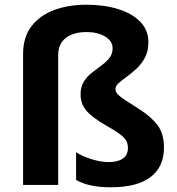

<svg xmlns="http://www.w3.org/2000/svg" viewBox="-20 -785 751 815"><path d="M610 -606Q610 -569 596 -542Q582 -515 561 -495Q540 -475 519 -460Q498 -445 484 -432.5Q470 -420 470 -407Q470 -395 480 -384.5Q490 -374 512.5 -359.5Q535 -345 572 -321Q621 -290 648.5 -254Q676 -218 676 -159Q676 -76 618.5 -33Q561 10 451 10Q403 10 367.5 2.5Q332 -5 303 -21V-139Q326 -123 366.5 -110Q407 -97 441 -97Q480 -97 501.5 -112Q523 -127 523 -157Q523 -175 516 -187.5Q509 -200 489.5 -215Q470 -230 431 -252Q370 -287 346 -316Q322 -345 322 -385Q322 -416 335.5 -438Q349 -460 369.5 -476Q390 -492 410.5 -507Q431 -522 444.5 -539Q458 -556 458 -580Q458 -611 426 -630Q394 -649 347 -649Q312 -649 285 -638.5Q258 -628 242.5 -606.5Q227 -585 227 -551V0H78V-556Q78 -627 113.5 -673.5Q149 -720 210 -742.5Q271 -765 347 -765Q422 -765 481.5 -746.5Q541 -728 575.5 -692.5Q610 -657 610 -606Z"/></svg>

Font: Noto Sans Bassa Vah
Style: Regular
Weight: 400
Designer: Monotype Design Team
Foundry: Monotype Imaging Inc.
Version: Version 2.002